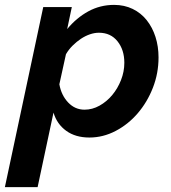

<svg xmlns="http://www.w3.org/2000/svg" viewBox="-70 -553 702 786"><path d="M107 -524H224L205 -434Q243 -480 291.5 -506.5Q340 -533 397 -533Q439 -533 473 -516.5Q507 -500 530.5 -470.5Q554 -441 566.5 -402Q579 -363 579 -318Q579 -253 556 -194Q533 -135 494 -89.5Q455 -44 403.5 -17Q352 10 296 10Q239 10 201 -17.5Q163 -45 149 -92L84 213H-50ZM276 -104Q308 -104 337.5 -120.5Q367 -137 389.5 -164Q412 -191 425.5 -225.5Q439 -260 439 -296Q439 -349 411 -384Q383 -419 335 -419Q317 -419 298 -412.5Q279 -406 261 -394Q243 -382 227 -366Q211 -350 200 -331L173 -208Q181 -163 209 -133.5Q237 -104 276 -104Z"/></svg>

Font: PTCRaleway
Style: Bold Italic
Weight: 700
Italic angle: -12°
Designer: Matt McInerney, Pablo Impallari, Rodrigo Fuenzalida
Foundry: Matt McInerney, Pablo Impallari, Rodrigo Fuenzalida
Version: Version 3.000g; ttfautohint (v1.5) -l 8 -r 28 -G 28 -x 14 -D